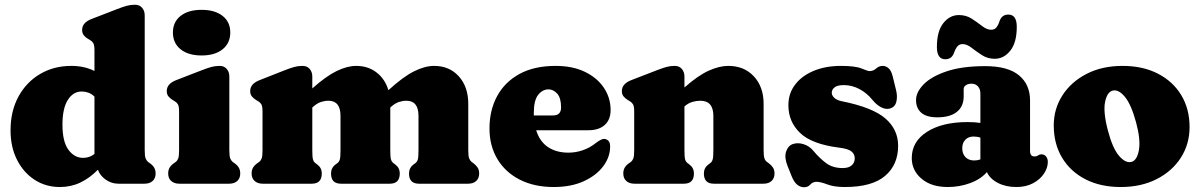

<svg xmlns="http://www.w3.org/2000/svg" viewBox="-20 -775 5064 810"><path d="M24.5 -225Q24.5 -306.5 58 -367.8Q91.5 -429 149.5 -463Q207.5 -497 280.5 -497Q336 -497 378.5 -475.5V-563Q378.5 -585.5 373 -593.8Q367.5 -602 358.5 -607L351.5 -611Q340.5 -617.5 333.5 -626.2Q326.5 -635 326.5 -649Q326.5 -679.5 366.5 -695L472.5 -736Q498 -746 514.5 -750.5Q531 -755 549.5 -755Q568.5 -755 579.5 -742.2Q590.5 -729.5 590.5 -710V-142Q590.5 -116.5 594.2 -107Q598 -97.5 604.5 -92L611.5 -87Q623.5 -79 630 -68.5Q636.5 -58 636.5 -43Q636.5 -23 624 -11.5Q611.5 0 589.5 0H479.5Q450.5 0 426.2 -17Q402 -34 393 -59Q359 -24 319.2 -5Q279.5 14 232.5 14Q173 14 126 -16.5Q79 -47 51.8 -100.8Q24.5 -154.5 24.5 -225ZM243.5 -249Q243.5 -177 268.8 -143Q294 -109 330.5 -109Q357.5 -109 378.5 -125.5V-367.5Q366 -379.5 352.5 -384.2Q339 -389 324.5 -389Q288.5 -389 266 -353.2Q243.5 -317.5 243.5 -249Z M830.5 -541Q774.5 -541 742 -567Q709.5 -593 709.5 -638Q709.5 -682.5 742 -708Q774.5 -733.5 830.5 -733.5Q886.5 -733.5 919 -708Q951.5 -682.5 951.5 -638Q951.5 -593 919 -567Q886.5 -541 830.5 -541ZM947.5 -452V-142Q947.5 -116.5 951.2 -107Q955 -97.5 961.5 -92L968.5 -87Q980.5 -79 987 -68.5Q993.5 -58 993.5 -43Q993.5 -23 981 -11.5Q968.5 0 946.5 0H736.5Q715 0 702.2 -11.5Q689.5 -23 689.5 -43Q689.5 -58 696 -68.5Q702.5 -79 714.5 -87L721.5 -92Q728.5 -97.5 732 -107Q735.5 -116.5 735.5 -142V-305Q735.5 -327.5 730 -335.8Q724.5 -344 715.5 -349L708.5 -353Q697.5 -360 690.5 -368.5Q683.5 -377 683.5 -391Q683.5 -421.5 723.5 -437L829.5 -478Q855 -488 871.5 -492.5Q888 -497 906.5 -497Q925.5 -497 936.5 -484.2Q947.5 -471.5 947.5 -452Z M1297.5 -452V-402Q1356 -454 1400.5 -475.5Q1445 -497 1482.5 -497Q1533 -497 1568.8 -469.2Q1604.5 -441.5 1618.5 -394.5Q1680.5 -451 1726.5 -474Q1772.5 -497 1811.5 -497Q1876 -497 1915.8 -452.8Q1955.5 -408.5 1955.5 -337V-142Q1955.5 -116.5 1959.2 -107Q1963 -97.5 1969.5 -92L1976.5 -87Q1988.5 -78 1995 -68Q2001.5 -58 2001.5 -43Q2001.5 -23 1989 -11.5Q1976.5 0 1954.5 0H1747.5Q1705.5 0 1705.5 -43Q1705.5 -67 1724.5 -81L1732.5 -87Q1740 -92.5 1742.8 -103Q1745.5 -113.5 1745.5 -142V-286Q1745.5 -350 1694.5 -350Q1679 -350 1663 -344.8Q1647 -339.5 1630.5 -325L1626.5 -321.5V-142Q1626.5 -113.5 1629.2 -103.2Q1632 -93 1639.5 -87L1647.5 -81Q1666.5 -67 1666.5 -43Q1666.5 0 1624.5 0H1418.5Q1376.5 0 1376.5 -43Q1376.5 -67 1395.5 -81L1403.5 -87Q1411 -92.5 1413.8 -103Q1416.5 -113.5 1416.5 -142V-286Q1416.5 -350 1365.5 -350Q1350 -350 1334 -344.8Q1318 -339.5 1301.5 -325L1297.5 -321.5V-142Q1297.5 -113.5 1300.2 -103Q1303 -92.5 1310.5 -87L1318.5 -81Q1337.5 -67 1337.5 -43Q1337.5 0 1295.5 0H1088.5Q1067 0 1054.2 -11.5Q1041.5 -23 1041.5 -43Q1041.5 -58 1048 -68.5Q1054.5 -79 1066.5 -87L1073.5 -92Q1080.5 -97.5 1084 -107Q1087.5 -116.5 1087.5 -142V-305Q1087.5 -327.5 1082 -335.8Q1076.5 -344 1067.5 -349L1060.5 -353Q1049.5 -360 1042.5 -368.5Q1035.5 -377 1035.5 -391Q1035.5 -421.5 1075.5 -437L1179.5 -478Q1205 -488 1221.5 -492.5Q1238 -497 1256.5 -497Q1275.5 -497 1286.5 -484.2Q1297.5 -471.5 1297.5 -452Z M2556 -311Q2556 -270 2531.2 -247.8Q2506.5 -225.5 2462 -225.5H2242Q2257 -177.5 2292.2 -154.2Q2327.5 -131 2378 -131Q2408.5 -131 2438 -141Q2467.5 -151 2491.5 -170Q2517 -190 2529.5 -189Q2538.5 -188.5 2546.2 -181.5Q2554 -174.5 2554 -157Q2554 -112.5 2524.8 -73.5Q2495.5 -34.5 2442.2 -10.2Q2389 14 2316 14Q2234 14 2173 -17Q2112 -48 2078.5 -103.8Q2045 -159.5 2045 -233Q2045 -309.5 2077 -369Q2109 -428.5 2171.2 -462.8Q2233.5 -497 2324 -497Q2396.5 -497 2448.5 -471.5Q2500.5 -446 2528.2 -403.8Q2556 -361.5 2556 -311ZM2232 -298.5Q2232 -293 2232 -288H2313Q2347 -288 2347 -321.5Q2347 -362 2330.8 -380Q2314.5 -398 2294 -398Q2269 -398 2250.5 -375Q2232 -352 2232 -298.5Z M2867.5 -452V-406Q2925 -456.5 2969.8 -476.8Q3014.5 -497 3052.5 -497Q3119.5 -497 3160.5 -452.8Q3201.5 -408.5 3201.5 -337V-142Q3201.5 -116.5 3205 -106.8Q3208.5 -97 3215.5 -92L3222.5 -87Q3234.5 -78 3241 -68Q3247.5 -58 3247.5 -43Q3247.5 -23 3235 -11.5Q3222.5 0 3200.5 0H2991.5Q2949.5 0 2949.5 -43Q2949.5 -67 2968.5 -81L2976.5 -87Q2984 -92.5 2986.8 -103Q2989.5 -113.5 2989.5 -142V-286Q2989.5 -350 2934.5 -350Q2918 -350 2900.8 -345Q2883.5 -340 2867.5 -326V-142Q2867.5 -113.5 2870.2 -103Q2873 -92.5 2880.5 -87L2888.5 -81Q2907.5 -67 2907.5 -43Q2907.5 0 2865.5 0H2656.5Q2635 0 2622.2 -11.5Q2609.5 -23 2609.5 -43Q2609.5 -58 2616 -68.5Q2622.5 -79 2634.5 -87L2641.5 -92Q2648.5 -97.5 2652 -107Q2655.5 -116.5 2655.5 -142V-305Q2655.5 -327.5 2650 -335.8Q2644.5 -344 2635.5 -349L2628.5 -353Q2617.5 -360 2610.5 -368.5Q2603.5 -377 2603.5 -391Q2603.5 -421.5 2643.5 -437L2749.5 -478Q2775 -488 2791.5 -492.5Q2808 -497 2826.5 -497Q2845.5 -497 2856.5 -484.2Q2867.5 -471.5 2867.5 -452Z M3540 -416Q3513 -416 3501 -406.5Q3489 -397 3489 -384Q3489 -372 3500 -362Q3511 -352 3531 -348Q3661.5 -322 3715.2 -275.2Q3769 -228.5 3769 -160Q3769 -80 3714 -33Q3659 14 3544 14Q3499 14 3470.2 3Q3441.5 -8 3425 -8Q3408.5 -8 3398.5 3.5Q3388.5 15 3372 15Q3356.5 15 3343.2 4.2Q3330 -6.5 3320 -31L3302 -76Q3288.5 -110.5 3296.2 -135Q3304 -159.5 3324 -167Q3345 -174.5 3370 -166.8Q3395 -159 3412 -138Q3436 -109 3464.2 -87.5Q3492.5 -66 3535 -66Q3560.5 -66 3573.2 -77.5Q3586 -89 3586 -107Q3586 -125 3572 -136.2Q3558 -147.5 3521 -152Q3405 -166.5 3355.5 -214Q3306 -261.5 3306 -331Q3306 -381 3334.5 -418.2Q3363 -455.5 3413 -476.2Q3463 -497 3528 -497Q3588 -497 3614.8 -486Q3641.5 -475 3648 -475Q3664 -475 3676.2 -486Q3688.5 -497 3704 -497Q3717.5 -497 3728.8 -487Q3740 -477 3746 -453L3760 -396Q3767 -369 3761.5 -346Q3756 -323 3734 -317Q3717 -312.5 3697.8 -322.2Q3678.5 -332 3662 -352Q3638 -382 3606.2 -399Q3574.5 -416 3540 -416Z M3826.5 -108Q3826.5 -178 3891 -219Q3955.5 -260 4061.5 -260Q4092.5 -260 4116 -256.5V-380Q4116 -399 4105.8 -410.5Q4095.5 -422 4078 -422Q4065 -422 4055.2 -415.8Q4045.5 -409.5 4045.5 -399V-368Q4045.5 -326 4016.8 -303Q3988 -280 3934.5 -280Q3889 -280 3866.8 -299.2Q3844.5 -318.5 3844.5 -353Q3844.5 -386 3876.5 -419Q3908.5 -452 3973.5 -474Q4038.5 -496 4136.5 -496Q4232 -496 4278.8 -457.2Q4325.5 -418.5 4325.5 -351.5V-135Q4325.5 -127.5 4329.8 -121.2Q4334 -115 4344.5 -115Q4350.5 -115 4354 -116.5Q4357.5 -118 4360.5 -120Q4366.5 -124 4372.5 -124Q4386 -124 4393.2 -114.8Q4400.5 -105.5 4400.5 -92Q4400.5 -67 4384.2 -42.5Q4368 -18 4338.2 -2Q4308.5 14 4267.5 14Q4223.5 14 4190 -3.2Q4156.5 -20.5 4143.5 -49Q4117.5 -19 4072.8 -2.5Q4028 14 3978.5 14Q3909 14 3867.8 -21Q3826.5 -56 3826.5 -108ZM4039.5 -150Q4039.5 -126 4053.2 -112Q4067 -98 4090 -98Q4103.5 -98 4116 -102.5V-194.5Q4103 -199 4087 -199Q4065.5 -199 4052.5 -185.5Q4039.5 -172 4039.5 -150ZM4176.5 -527Q4146.5 -527 4122.5 -542.5Q4098.5 -558 4078.8 -573.5Q4059 -589 4041 -589Q4027.5 -589 4019.2 -579.5Q4011 -570 4004 -550Q3994 -525 3968 -525Q3932.5 -525 3932.5 -577Q3932.5 -643 3959.5 -677.2Q3986.5 -711.5 4025.5 -711.5Q4056 -711.5 4079.8 -696Q4103.5 -680.5 4123.5 -665Q4143.5 -649.5 4161 -649.5Q4175.5 -649.5 4183.5 -659.2Q4191.5 -669 4198 -689Q4208 -713.5 4234 -713.5Q4269.5 -713.5 4269.5 -662Q4269.5 -595.5 4242.2 -561.2Q4215 -527 4176.5 -527Z M4716 -497Q4801.5 -497 4865 -464.2Q4928.5 -431.5 4963.5 -373.5Q4998.5 -315.5 4998.5 -239Q4998.5 -167.5 4962 -110.2Q4925.5 -53 4860 -19.5Q4794.5 14 4708 14Q4623 14 4559.5 -18.5Q4496 -51 4460.8 -109.5Q4425.5 -168 4425.5 -246Q4425.5 -315.5 4462 -372.5Q4498.5 -429.5 4563.8 -463.2Q4629 -497 4716 -497ZM4753.5 -92Q4777 -98.5 4784.8 -142Q4792.5 -185.5 4773 -258Q4752.5 -334.5 4725.2 -367Q4698 -399.5 4673 -392.5Q4650.5 -386 4642 -344.8Q4633.5 -303.5 4653.5 -226Q4673.5 -149.5 4701 -117.5Q4728.5 -85.5 4753.5 -92Z"/></svg>

Font: Fraunces 9pt S100 Black
Style: Regular
Weight: 900
Version: Version 1.000; ttfautohint (v1.8.3)